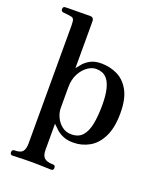

<svg xmlns="http://www.w3.org/2000/svg" viewBox="-167 -827 939 1135"><g transform="rotate(20 302.5 -259.5)"><path d="M224 -406Q233 -418 249 -437Q265 -456 292 -470.5Q319 -485 359 -485Q414 -485 460.5 -462.5Q507 -440 536 -388Q565 -336 565 -247Q565 -155 536.5 -97.5Q508 -40 461.5 -14Q415 12 361 12Q324 12 298 1Q272 -10 254.5 -26Q237 -42 223 -56V109Q223 145 240 159.5Q257 174 294 174Q309 174 309 191Q309 207 294 207Q287 207 263.5 206Q240 205 213.5 204.5Q187 204 169 204Q152 204 127 204.5Q102 205 80.5 206Q59 207 51 207Q36 207 36 191Q36 174 51 174Q89 174 102.5 158Q116 142 116 106V-637Q116 -665 110.5 -674.5Q105 -684 91 -685Q84 -687 67.5 -688.5Q51 -690 44 -691Q30 -693 30 -707Q30 -724 45 -724Q48 -724 70 -724.5Q92 -725 119.5 -725Q147 -725 170 -725.5Q193 -726 199 -726Q224 -726 224 -700ZM334 -30Q379 -30 403.5 -57.5Q428 -85 438 -135.5Q448 -186 448 -253Q448 -316 438.5 -354Q429 -392 413.5 -411.5Q398 -431 379.5 -437.5Q361 -444 342 -444Q315 -444 287.5 -424.5Q260 -405 241.5 -369.5Q223 -334 223 -285V-155Q223 -127 236.5 -98Q250 -69 275 -49.5Q300 -30 334 -30Z"/></g></svg>

Font: Zen Antique
Style: Regular
Weight: 400
Designer: Yoshimichi Ohira
Foundry: Positype
Version: Version 1.001